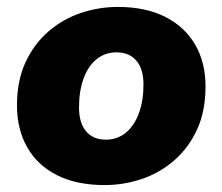

<svg xmlns="http://www.w3.org/2000/svg" viewBox="-20 -523 642 554"><path d="M282 11Q201 11 144.5 -17.5Q88 -46 58.5 -98Q29 -150 29 -219Q29 -290 53.5 -343Q78 -396 119.5 -432Q161 -468 213 -485.5Q265 -503 320 -503Q400 -503 456.5 -474.5Q513 -446 543 -394.5Q573 -343 573 -274Q573 -202 548.5 -149Q524 -96 482.5 -60Q441 -24 389 -6.5Q337 11 282 11ZM285 -120Q319 -120 343.5 -140.5Q368 -161 381 -197Q394 -233 394 -279Q394 -324 373.5 -348Q353 -372 316 -372Q283 -372 258.5 -352Q234 -332 221 -296Q208 -260 208 -213Q208 -168 228.5 -144Q249 -120 285 -120Z"/></svg>

Font: Nunito ExtraLight Black
Style: Italic
Weight: 900
Italic angle: -9°
Version: Version 3.602